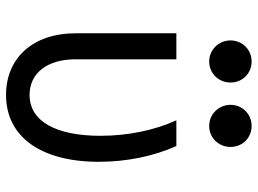

<svg xmlns="http://www.w3.org/2000/svg" viewBox="-126 -696 833 620"><g transform="rotate(90 290.0 -386.5)"><path d="M452 -540H369C401 -470 419 -384 419 -295C419 -149 371 -66 287 -66C216 -66 172 -124 172 -214V-540H88V-214C88 -78 167 10 287 10C422 10 503 -102 503 -290C503 -379 485 -467 452 -540ZM111 -715C111 -677 141 -646 179 -646C218 -646 247 -677 247 -715C247 -753 218 -783 179 -783C141 -783 111 -753 111 -715ZM319 -715C319 -677 349 -646 387 -646C426 -646 455 -677 455 -715C455 -753 426 -783 387 -783C349 -783 319 -753 319 -715Z"/></g></svg>

Font: CommitMono-dimboump
Style: Regular
Weight: 400
Monospace: yes
Designer: Eigil Nikolajsen
Foundry: Eigil Nikolajsen
Version: Version 1.143